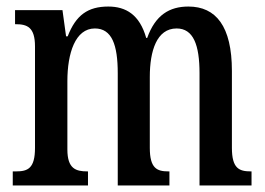

<svg xmlns="http://www.w3.org/2000/svg" viewBox="-20 -567 810 587"><path d="M19 0H249V-43H247C212 -43 186 -51 186 -110V-319C186 -404 210 -480 270 -480C322 -480 340 -430 340 -343V0H498V-43H495C460 -43 438 -52 438 -115V-332C438 -411 459 -480 520 -480C571 -480 590 -430 590 -343V0H749V-43H747C711 -43 689 -52 689 -115V-350C689 -487 640 -547 556 -547C498 -547 455 -521 430 -451H427C407 -522 365 -547 311 -547C249 -547 212 -521 187 -456H182L171 -536H26V-493H28C63 -493 87 -484 87 -425V-115C87 -52 65 -43 29 -43H19Z"/></svg>

Font: Noto Serif Devanagari ExtraCondensed Medium
Style: Regular
Weight: 500
Width: 2
Designer: Universal Thirst, Indian Type Foundry and the Monotype Design Team
Foundry: Monotype Imaging Inc.
Version: Version 2.004